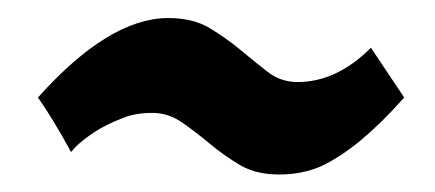

<svg xmlns="http://www.w3.org/2000/svg" viewBox="-20 -431 489 216"><path d="M22.7 -321.3Q102.7 -410.7 169.3 -410.7Q197.3 -410.7 216 -399.3Q234.7 -388 250.7 -374.7Q266.7 -361.3 281.3 -350Q296 -338.7 314.7 -338.7Q358.7 -338.7 397.3 -377.3L434.7 -321.3Q384 -264 341.3 -244Q320 -234.7 294 -234.7Q268 -234.7 250 -245.3Q232 -256 216 -269.3Q200 -282.7 184.7 -293.3Q169.3 -304 151.3 -304Q133.3 -304 119.3 -298.7Q105.3 -293.3 93.3 -286.7Q70.7 -273.3 60 -260Q38.7 -298.7 22.7 -321.3Z"/></svg>

Font: Timmana
Style: Regular
Weight: 400
Designer: Appaji Ambarisha Darbha
Foundry: Andhrapradesh Society for Knowledge Networks
Version: Version 1.0.4; ttfautohint (v1.2.42-39fb)